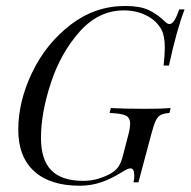

<svg xmlns="http://www.w3.org/2000/svg" viewBox="-20 -602 630 634"><path d="M346.8 -29.8Q362.9 -39.5 371 -51.6Q379 -63.7 383.9 -80.6L402.4 -151.6Q409.7 -178.2 409.7 -193.5Q409.7 -213.7 395.2 -220.6Q380.6 -227.4 341.9 -229L346 -245.2Q388.7 -242.7 458.9 -242.7Q514.5 -242.7 543.5 -245.2L539.5 -229Q520.2 -227.4 510.9 -222.6Q501.6 -217.7 494.8 -204.4Q487.9 -191.1 479.8 -159.7L437.1 0H421Q423.4 -9.7 423.4 -21Q423.4 -46 411.3 -46Q406.5 -46 400.4 -43.5Q394.4 -41.1 380.6 -32.3Q346.8 -11.3 313.7 0Q280.6 11.3 243.5 11.3Q145.2 11.3 92.7 -36.7Q40.3 -84.7 40.3 -173.4Q40.3 -266.9 85.9 -362.1Q131.5 -457.3 212.5 -519.8Q293.5 -582.3 393.5 -582.3Q441.9 -582.3 470.6 -569Q499.2 -555.6 525.8 -529.8Q533.1 -522.6 539.5 -522.6Q547.6 -522.6 555.2 -533.9Q562.9 -545.2 571.8 -571H589.5Q562.9 -501.6 537.9 -385.5H520.2Q524.2 -420.2 524.2 -446Q524.2 -483.1 512.9 -504.8Q496 -534.7 462.9 -551.2Q429.8 -567.7 388.7 -567.7Q305.6 -567.7 243.1 -497.6Q180.6 -427.4 148 -328.2Q115.3 -229 115.3 -146.8Q115.3 -74.2 149.6 -39.5Q183.9 -4.8 254.8 -4.8Q281.5 -4.8 305.2 -12.1Q329 -19.4 346.8 -29.8Z"/></svg>

Font: Playfair Display SC
Style: Italic
Weight: 400
Italic angle: -14°
Designer: Claus Eggers Sørensen
Foundry: Claus Eggers Sørensen
Version: Version 1.202; ttfautohint (v1.6)